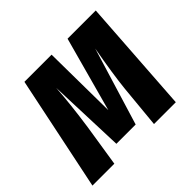

<svg xmlns="http://www.w3.org/2000/svg" viewBox="-145 -685 839 839"><g transform="rotate(-45 275.0 -265.5)"><path d="M538.1 -530.8 502 0H367.2L386.2 -199.2Q394.5 -280.3 418.9 -415L309.1 -55.2H189.9L176.8 -414.1Q170.4 -317.4 152.8 -195.8L122.1 0H-13.2L97.2 -530.8H265.1L269 -184.1L363.8 -530.8Z"/></g></svg>

Font: Fira Sans Compressed
Style: Bold Italic
Weight: 700
Width: 3
Italic angle: -8°
Designer: Carrois Corporate & Edenspiekermann AG
Foundry: Carrois Corporate GbR & Edenspiekermann AG
Version: Version 4.203;PS 004.203;hotconv 1.0.88;makeotf.lib2.5.64775